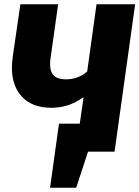

<svg xmlns="http://www.w3.org/2000/svg" viewBox="-20 -715 657 905"><path d="M617 -695 520 0H395L339 170H216L258 -132H356L374 -257Q338 -232 301.5 -219.5Q265 -207 222 -207Q133 -207 84.5 -258Q36 -309 36 -397Q36 -413 40 -447L76 -695H254L219 -446Q216 -428 216 -413Q216 -376 234 -358.5Q252 -341 290 -341Q349 -341 391 -378L435 -695Z"/></svg>

Font: Trujillo ExtraBold
Style: Italic
Weight: 800
Italic angle: -8°
Designer: Fira Sans original fonts by bBox Type GmbH, Carrois Corporate GbR, & Edenspiekermann AG / Changes by Cristiano Sobral
Foundry: Fira Sans original fonts by bBox Type GmbH, Carrois Corporate GbR, & Edenspiekermann AG / Changes by Cristiano Sobral
Version: Version 4.301;July 28, 2020;FontCreator 13.0.0.2655 64-bit